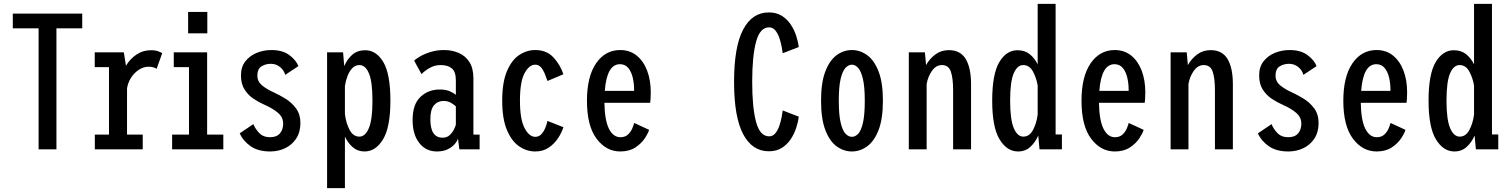

<svg xmlns="http://www.w3.org/2000/svg" viewBox="-20 -770 7788 990"><path d="M179 0V-624H46V-700H404V-624H271V0Z M469 0V-76H542V-424H468.5V-500H618.5L629.5 -431Q650.5 -466.5 683.8 -488.8Q717 -511 757.5 -511Q783 -511 797.5 -505Q812 -499 816.5 -496L787.5 -415Q784.5 -418 773.5 -422Q762.5 -426 746 -426Q720.5 -426 696.8 -410.8Q673 -395.5 656.2 -370Q639.5 -344.5 635 -314V-76H716V0Z M950 -708.5H1049V-598H950ZM867.5 0V-76H954.5V-424H876V-500H1048V-76H1131.5V0Z M1373 11Q1310 11 1271 -17Q1232 -45 1216 -82.5L1286.5 -130Q1295.5 -106.5 1316.2 -84.5Q1337 -62.5 1372.5 -62.5Q1406.5 -62.5 1423.2 -82Q1440 -101.5 1440 -133Q1440 -165.5 1413 -188.5Q1386 -211.5 1343.5 -230Q1316 -242 1288.2 -260.2Q1260.5 -278.5 1241.5 -307.5Q1222.5 -336.5 1222.5 -381.5Q1222.5 -425 1245.2 -454Q1268 -483 1303.8 -497.5Q1339.5 -512 1379 -512Q1437.5 -512 1472.5 -485.5Q1507.5 -459 1518.5 -429L1450.5 -384Q1445 -407 1424.5 -424Q1404 -441 1376.5 -441Q1349.5 -441 1328.2 -427.8Q1307 -414.5 1307 -380Q1307 -349.5 1331.5 -329.5Q1356 -309.5 1393 -293Q1420.5 -280.5 1452.2 -261Q1484 -241.5 1506.5 -211Q1529 -180.5 1529 -136Q1529 -88.5 1507.2 -55.5Q1485.5 -22.5 1450.2 -5.8Q1415 11 1373 11Z M1666.5 200V-500H1749L1755 -429Q1769.5 -464 1796 -487.5Q1822.5 -511 1863 -511Q1920.5 -511 1956.8 -449.5Q1993 -388 1993 -251Q1993 -114 1955 -51.5Q1917 11 1860 11Q1824 11 1799 -10.8Q1774 -32.5 1758.5 -65.5V200ZM1833.5 -434.5Q1812 -434.5 1796.8 -418.8Q1781.5 -403 1772 -378.2Q1762.5 -353.5 1758.5 -326.5V-182Q1764 -135.5 1782.5 -100.5Q1801 -65.5 1833 -65.5Q1863.5 -65.5 1882 -109.5Q1900.5 -153.5 1900.5 -251Q1900.5 -349.5 1882.2 -392Q1864 -434.5 1833.5 -434.5Z M2233 11Q2176 11 2141.8 -32.8Q2107.5 -76.5 2107.5 -151Q2107.5 -232 2147.8 -270.2Q2188 -308.5 2247.5 -308.5Q2281 -308.5 2302.5 -298Q2324 -287.5 2330.5 -280.5V-355.5Q2330.5 -399.5 2310.2 -417Q2290 -434.5 2252.5 -434.5Q2228 -434.5 2207.5 -425.5Q2187 -416.5 2173 -405.2Q2159 -394 2153.5 -388L2115.5 -457Q2123.5 -466 2145.8 -479Q2168 -492 2200 -502Q2232 -512 2269.5 -512Q2310.5 -512 2345 -497.2Q2379.5 -482.5 2400.2 -450.5Q2421 -418.5 2421 -366V-76H2453V0H2348.5L2341.5 -56Q2338.5 -43.5 2325.2 -27.8Q2312 -12 2288.8 -0.5Q2265.5 11 2233 11ZM2262.5 -60Q2284.5 -60 2298.8 -73.5Q2313 -87 2320.8 -103Q2328.5 -119 2330.5 -126.5V-221.5Q2324 -228.5 2306.8 -239Q2289.5 -249.5 2267.5 -249.5Q2237 -249.5 2218 -227.5Q2199 -205.5 2199 -154.5Q2199 -60 2262.5 -60Z M2740 11Q2695.5 11 2656.8 -15.5Q2618 -42 2593.8 -99.8Q2569.5 -157.5 2569.5 -251Q2569.5 -345.5 2593.8 -402.8Q2618 -460 2656.8 -486Q2695.5 -512 2740 -512Q2798 -512 2833.2 -474.5Q2868.5 -437 2885 -387L2803 -352.5Q2797 -370.5 2789 -390Q2781 -409.5 2769.2 -423Q2757.5 -436.5 2739.5 -436.5Q2708.5 -436.5 2684.8 -392.5Q2661 -348.5 2661 -251Q2661 -155 2684.8 -109.8Q2708.5 -64.5 2740 -64.5Q2759 -64.5 2771.8 -78.5Q2784.5 -92.5 2792.2 -111.8Q2800 -131 2803 -146.5L2885 -114Q2876.5 -86.5 2857.5 -57.5Q2838.5 -28.5 2809.2 -8.8Q2780 11 2740 11Z M3178 11Q3105.5 11 3056 -55Q3006.5 -121 3006.5 -250.5Q3006.5 -375 3053.5 -443.5Q3100.5 -512 3178 -512Q3227.5 -512 3262.8 -483.5Q3298 -455 3316.8 -405.8Q3335.5 -356.5 3335.5 -293.5Q3335.5 -274 3334.5 -261Q3333.5 -248 3332.5 -240H3096.5Q3098 -149.5 3120 -106Q3142 -62.5 3179 -62.5Q3203.5 -62.5 3218.2 -76.5Q3233 -90.5 3240.2 -108Q3247.5 -125.5 3250 -136L3327 -100.5Q3322 -83 3304.5 -56.5Q3287 -30 3255.8 -9.5Q3224.5 11 3178 11ZM3176.5 -439Q3109 -439 3098.5 -301.5H3249.5V-308.5Q3249.5 -340 3242.5 -370Q3235.5 -400 3219.5 -419.5Q3203.5 -439 3176.5 -439Z M3944.5 10Q3858.5 10 3811.8 -78.5Q3765 -167 3765 -348Q3765 -529 3811.8 -617.5Q3858.5 -706 3944.5 -706Q3983 -706 4010.8 -688.8Q4038.5 -671.5 4056.8 -644.2Q4075 -617 4085.2 -586Q4095.5 -555 4098.5 -527.5L4016 -495.5Q4014.5 -507 4010.5 -528.8Q4006.5 -550.5 3998.8 -573.8Q3991 -597 3978 -613Q3965 -629 3946 -629Q3898.5 -629 3878.5 -554.8Q3858.5 -480.5 3858.5 -348Q3858.5 -215.5 3878.5 -141.2Q3898.5 -67 3946 -67Q3965 -67 3978 -83Q3991 -99 3998.8 -122.2Q4006.5 -145.5 4010.5 -167.2Q4014.5 -189 4016 -200.5L4098.5 -168.5Q4095.5 -141 4085.2 -110Q4075 -79 4056.8 -51.8Q4038.5 -24.5 4010.8 -7.2Q3983 10 3944.5 10Z M4372.5 11Q4330.5 11 4294.2 -15.2Q4258 -41.5 4235.8 -99.2Q4213.5 -157 4213.5 -251Q4213.5 -344.5 4235.8 -402Q4258 -459.5 4294.2 -485.8Q4330.5 -512 4372.5 -512Q4414.5 -512 4451 -485.8Q4487.5 -459.5 4510 -402Q4532.5 -344.5 4532.5 -251Q4532.5 -157 4510 -99.2Q4487.5 -41.5 4451 -15.2Q4414.5 11 4372.5 11ZM4372.5 -64.5Q4390 -64.5 4405 -80.2Q4420 -96 4429.5 -136.5Q4439 -177 4439 -251Q4439 -322.5 4429.5 -362.8Q4420 -403 4405 -419.8Q4390 -436.5 4372.5 -436.5Q4355 -436.5 4339.5 -420Q4324 -403.5 4314.5 -363.2Q4305 -323 4305 -251Q4305 -177.5 4314.8 -137Q4324.5 -96.5 4339.8 -80.5Q4355 -64.5 4372.5 -64.5Z M4666 0V-500H4749L4755 -434.5Q4773.5 -467.5 4803.2 -489.5Q4833 -511.5 4872.5 -511.5Q4932 -511.5 4959.5 -465.8Q4987 -420 4987 -335.5V0H4894.5V-305Q4894.5 -366 4883 -400.2Q4871.5 -434.5 4836.5 -434.5Q4807 -434.5 4786 -405.5Q4765 -376.5 4758 -337V0Z M5229.5 11Q5172 11 5134 -51.5Q5096 -114 5096 -251Q5096 -388 5132.5 -449.5Q5169 -511 5226.5 -511Q5264.5 -511 5290 -490.2Q5315.5 -469.5 5330.5 -438V-750H5423V-76.5H5455.5V0H5340L5333.5 -71Q5318.5 -36.5 5292.8 -12.8Q5267 11 5229.5 11ZM5188.5 -251Q5188.5 -153.5 5207.2 -109.5Q5226 -65.5 5256.5 -65.5Q5288 -65.5 5306.2 -99.5Q5324.5 -133.5 5330.5 -179V-329Q5324 -368.5 5306 -401.5Q5288 -434.5 5256 -434.5Q5225.5 -434.5 5207 -392Q5188.5 -349.5 5188.5 -251Z M5728 11Q5655.5 11 5606 -55Q5556.5 -121 5556.5 -250.5Q5556.5 -375 5603.5 -443.5Q5650.5 -512 5728 -512Q5777.5 -512 5812.8 -483.5Q5848 -455 5866.8 -405.8Q5885.5 -356.5 5885.5 -293.5Q5885.5 -274 5884.5 -261Q5883.5 -248 5882.5 -240H5646.5Q5648 -149.5 5670 -106Q5692 -62.5 5729 -62.5Q5753.5 -62.5 5768.2 -76.5Q5783 -90.5 5790.2 -108Q5797.5 -125.5 5800 -136L5877 -100.5Q5872 -83 5854.5 -56.5Q5837 -30 5805.8 -9.5Q5774.5 11 5728 11ZM5726.5 -439Q5659 -439 5648.5 -301.5H5799.5V-308.5Q5799.5 -340 5792.5 -370Q5785.5 -400 5769.5 -419.5Q5753.5 -439 5726.5 -439Z M6016 0V-500H6099L6105 -434.5Q6123.5 -467.5 6153.2 -489.5Q6183 -511.5 6222.5 -511.5Q6282 -511.5 6309.5 -465.8Q6337 -420 6337 -335.5V0H6244.5V-305Q6244.5 -366 6233 -400.2Q6221.5 -434.5 6186.5 -434.5Q6157 -434.5 6136 -405.5Q6115 -376.5 6108 -337V0Z M6623 11Q6560 11 6521 -17Q6482 -45 6466 -82.5L6536.5 -130Q6545.5 -106.5 6566.2 -84.5Q6587 -62.5 6622.5 -62.5Q6656.5 -62.5 6673.2 -82Q6690 -101.5 6690 -133Q6690 -165.5 6663 -188.5Q6636 -211.5 6593.5 -230Q6566 -242 6538.2 -260.2Q6510.5 -278.5 6491.5 -307.5Q6472.5 -336.5 6472.5 -381.5Q6472.5 -425 6495.2 -454Q6518 -483 6553.8 -497.5Q6589.5 -512 6629 -512Q6687.5 -512 6722.5 -485.5Q6757.5 -459 6768.5 -429L6700.5 -384Q6695 -407 6674.5 -424Q6654 -441 6626.5 -441Q6599.5 -441 6578.2 -427.8Q6557 -414.5 6557 -380Q6557 -349.5 6581.5 -329.5Q6606 -309.5 6643 -293Q6670.5 -280.5 6702.2 -261Q6734 -241.5 6756.5 -211Q6779 -180.5 6779 -136Q6779 -88.5 6757.2 -55.5Q6735.5 -22.5 6700.2 -5.8Q6665 11 6623 11Z M7078 11Q7005.5 11 6956 -55Q6906.5 -121 6906.5 -250.5Q6906.5 -375 6953.5 -443.5Q7000.5 -512 7078 -512Q7127.5 -512 7162.8 -483.5Q7198 -455 7216.8 -405.8Q7235.5 -356.5 7235.5 -293.5Q7235.5 -274 7234.5 -261Q7233.5 -248 7232.5 -240H6996.5Q6998 -149.5 7020 -106Q7042 -62.5 7079 -62.5Q7103.5 -62.5 7118.2 -76.5Q7133 -90.5 7140.2 -108Q7147.5 -125.5 7150 -136L7227 -100.5Q7222 -83 7204.5 -56.5Q7187 -30 7155.8 -9.5Q7124.5 11 7078 11ZM7076.5 -439Q7009 -439 6998.5 -301.5H7149.5V-308.5Q7149.5 -340 7142.5 -370Q7135.5 -400 7119.5 -419.5Q7103.5 -439 7076.5 -439Z M7479.5 11Q7422 11 7384 -51.5Q7346 -114 7346 -251Q7346 -388 7382.5 -449.5Q7419 -511 7476.5 -511Q7514.5 -511 7540 -490.2Q7565.5 -469.5 7580.5 -438V-750H7673V-76.5H7705.5V0H7590L7583.5 -71Q7568.5 -36.5 7542.8 -12.8Q7517 11 7479.5 11ZM7438.5 -251Q7438.5 -153.5 7457.2 -109.5Q7476 -65.5 7506.5 -65.5Q7538 -65.5 7556.2 -99.5Q7574.5 -133.5 7580.5 -179V-329Q7574 -368.5 7556 -401.5Q7538 -434.5 7506 -434.5Q7475.5 -434.5 7457 -392Q7438.5 -349.5 7438.5 -251Z"/></svg>

Font: Trispace Condensed
Style: Regular
Weight: 400
Width: 3
Designer: Tyler Finck
Foundry: Etcetera Type Company
Version: Version 1.210; ttfautohint (v1.8.3)